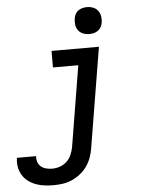

<svg xmlns="http://www.w3.org/2000/svg" viewBox="-124 -804 786 1065"><g transform="rotate(-5 269.5 -271.0)"><path d="M132 213Q106 213 81 210Q56 207 33 198.5Q10 190 -9.5 175.5Q-29 161 -41.5 140.5Q-54 120 -58.5 95Q-63 70 -59 45Q-59 45 -59 44.5Q-59 44 -58 44H48Q48 44 48 44Q48 44 48 44Q46 61 51.5 77Q57 93 69.5 103Q82 113 98.5 117Q115 121 132 121Q153 121 174.5 113.5Q196 106 212.5 90.5Q229 75 238 54Q247 33 251 12L325 -438H184V-530H448L356 27Q352 53 343 78Q334 103 318.5 125.5Q303 148 281 165.5Q259 183 234.5 194Q210 205 184 209Q158 213 132 213ZM401 -605Q383 -605 366.5 -611.5Q350 -618 340 -631.5Q330 -645 327.5 -662.5Q325 -680 328 -698Q330 -711 336 -722.5Q342 -734 353 -741.5Q364 -749 376.5 -752Q389 -755 401 -755Q419 -755 435.5 -748.5Q452 -742 462 -728.5Q472 -715 475 -697.5Q478 -680 475 -662Q473 -649 466.5 -637.5Q460 -626 449.5 -618.5Q439 -611 426.5 -608Q414 -605 401 -605Z"/></g></svg>

Font: Iosevka Curly SmBdEx
Style: Italic
Weight: 600
Width: 7
Italic angle: -9°
Monospace: yes
Designer: Belleve Invis
Foundry: Belleve Invis
Version: Version 11.1.0; ttfautohint (v1.8.3)